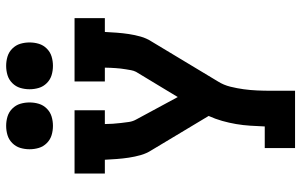

<svg xmlns="http://www.w3.org/2000/svg" viewBox="-202 -596 1003 640"><g transform="rotate(-90 300.0 -276.5)"><path d="M126 205V104H198Q199 80 200.5 56Q202 32 206 8.5Q210 -15 216.5 -38Q223 -61 233 -83L119 -273Q108 -290 102.5 -309.5Q97 -329 94 -349Q91 -369 89.5 -389Q88 -409 87 -429H41V-530H252V-429H206Q206 -416 207 -402.5Q208 -389 209.5 -375.5Q211 -362 213 -348.5Q215 -335 222 -323L296 -186L380 -325Q384 -333 385.5 -341.5Q387 -350 388.5 -359Q390 -368 391 -376.5Q392 -385 392.5 -393.5Q393 -402 393.5 -411Q394 -420 394 -429H348V-530H559V-429H513Q512 -409 510.5 -389Q509 -369 506 -349Q503 -329 497.5 -309.5Q492 -290 481 -273L348 -52Q336 -33 330.5 -10.5Q325 12 322 34Q319 56 318 78.5Q317 101 317 124V205ZM400 -602Q384 -602 369 -606.5Q354 -611 342.5 -622.5Q331 -634 326.5 -649Q322 -664 322 -680Q322 -696 326.5 -711Q331 -726 342.5 -737.5Q354 -749 369 -753.5Q384 -758 400 -758Q416 -758 431 -753.5Q446 -749 457.5 -737.5Q469 -726 473.5 -711Q478 -696 478 -680Q478 -664 473.5 -649Q469 -634 457.5 -622.5Q446 -611 431 -606.5Q416 -602 400 -602ZM200 -602Q184 -602 169 -606.5Q154 -611 142.5 -622.5Q131 -634 126.5 -649Q122 -664 122 -680Q122 -696 126.5 -711Q131 -726 142.5 -737.5Q154 -749 169 -753.5Q184 -758 200 -758Q216 -758 231 -753.5Q246 -749 257.5 -737.5Q269 -726 273.5 -711Q278 -696 278 -680Q278 -664 273.5 -649Q269 -634 257.5 -622.5Q246 -611 231 -606.5Q216 -602 200 -602Z"/></g></svg>

Font: Iosevka Curly Slab Extended
Style: Bold
Weight: 700
Width: 7
Monospace: yes
Designer: Belleve Invis
Foundry: Belleve Invis
Version: Version 11.1.0; ttfautohint (v1.8.3)